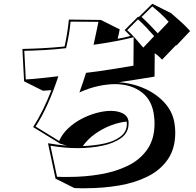

<svg xmlns="http://www.w3.org/2000/svg" viewBox="-20 -908 1040 1020"><path d="M235 -147Q259 -143 284.5 -139.5Q310 -136 335 -134L299 -145L156 -233Q210 -317 253 -429L208 -426L108 -476L99 -648Q152 -649 208 -652Q264 -655 323 -661Q331 -696 336.5 -731Q342 -766 346 -804L516 -802L616 -752Q613 -738 610.5 -725.5Q608 -713 605 -702Q641 -708 673 -717Q658 -733 642 -748L713 -819L718 -818L789 -888L889 -838Q916 -815 941.5 -792Q967 -769 990 -743L918 -667H914L841 -591Q831 -602 822 -610Q813 -618 802 -625L801 -501Q756 -494 708.5 -486Q661 -478 611 -471Q686 -466 751.5 -436Q817 -406 860 -355.5Q903 -305 909 -237Q910 -228 910.5 -219.5Q911 -211 911 -203Q911 -119 872 -62Q833 -5 765.5 29Q698 63 612.5 77.5Q527 92 434 92Q420 92 405 92Q390 92 375 91L275 41ZM876 -792Q858 -813 834.5 -834.5Q811 -856 789 -874L732 -818Q755 -797 777 -774.5Q799 -752 818 -731ZM799 -716Q779 -739 757.5 -762Q736 -785 713 -805L656 -748Q678 -728 700 -703Q722 -678 741 -655ZM663 -251Q663 -204 624.5 -175.5Q586 -147 524 -134Q462 -121 393 -121Q356 -121 319 -124.5Q282 -128 248 -134L283 31Q298 32 313 32Q328 32 343 32Q431 32 513 18Q595 4 660 -28Q725 -60 763 -115Q801 -170 801 -252Q801 -260 800.5 -268.5Q800 -277 799 -286Q791 -373 734 -417Q677 -461 591 -461Q549 -461 501 -450.5Q453 -440 402 -417Q411 -443 420 -468.5Q429 -494 437 -521Q506 -529 570 -539.5Q634 -550 689 -559L690 -710Q598 -687 477 -670Q483 -697 489.5 -727.5Q496 -758 503 -792L355 -793Q349 -727 331 -652Q270 -645 213 -642Q156 -639 109 -638L117 -486Q157 -488 200.5 -493Q244 -498 290 -503Q265 -426 233.5 -356Q202 -286 169 -236L294 -159Q311 -197 342.5 -226.5Q374 -256 413 -276.5Q452 -297 493 -308Q534 -319 569 -319Q607 -319 633.5 -305Q660 -291 663 -261ZM653 -262Q615 -259 571 -242.5Q527 -226 487 -198Q447 -170 420 -132Q483 -134 536 -146Q589 -158 621.5 -183.5Q654 -209 654 -250Q654 -252 653.5 -255Q653 -258 653 -260Z"/></svg>

Font: Rampart One
Style: Regular
Weight: 400
Designer: Fontworks Inc.
Foundry: Fontworks Inc.
Version: Version 1.100